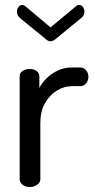

<svg xmlns="http://www.w3.org/2000/svg" viewBox="-20 -751 382 771"><path d="M99 0Q82 0 70.5 -9.5Q59 -19 59 -30V-445Q59 -458 70.5 -466Q82 -474 99 -474Q116 -474 127 -466Q138 -458 138 -445V-398Q149 -419 168 -437.5Q187 -456 212.5 -468Q238 -480 269 -480H303Q316 -480 325.5 -469Q335 -458 335 -442Q335 -427 325.5 -416Q316 -405 303 -405H269Q237 -405 208 -387Q179 -369 160.5 -336.5Q142 -304 142 -258V-30Q142 -19 129.5 -9.5Q117 0 99 0ZM183 -585Q173 -585 164 -594L62 -677Q55 -683 51.5 -689.5Q48 -696 48 -704Q48 -714 54 -722.5Q60 -731 69 -731Q76 -731 83 -725L183 -641L284 -725Q290 -731 298 -731Q308 -731 313.5 -722.5Q319 -714 319 -704Q319 -696 315.5 -689.5Q312 -683 304 -677L203 -594Q192 -585 183 -585Z"/></svg>

Font: Dosis Medium
Style: Regular
Weight: 500
Designer: EdgarTolentino, PabloImpallari, IginoMarini
Foundry: EdgarTolentino, PabloImpallari, IginoMarini
Version: Version 3.001; ttfautohint (v1.8.2)